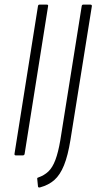

<svg xmlns="http://www.w3.org/2000/svg" viewBox="-20 -675 419 834"><path d="M49 0Q42 0 43 -7L145 -649Q146 -655 152 -655H183Q190 -655 189 -649L87 -7Q86 0 79 0ZM154 139Q146 141 145 135L142 105Q140 97 146 96Q172 87 190 70Q208 53 220.5 20Q233 -13 242 -66L335 -649Q336 -655 342 -655H372Q380 -655 379 -648L286 -67Q275 1 258 43Q241 85 216 107Q191 129 154 139Z"/></svg>

Font: Sofia Sans Condensed Light
Style: Italic
Weight: 300
Italic angle: -9°
Version: Version 4.100